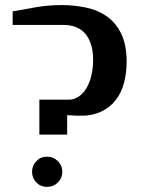

<svg xmlns="http://www.w3.org/2000/svg" viewBox="-20 -725 575 755"><path d="M29.8 -627V-680.2Q62.5 -686.5 122.6 -696.8Q171.4 -705.1 223.1 -705.1Q270.5 -705.1 317.9 -695.3Q364.7 -685.5 399.4 -661.1Q435.5 -635.7 456.5 -592.8Q478 -548.8 478 -481.9Q478 -438.5 467.3 -397.9Q457 -358.9 433.6 -329.6Q410.2 -300.3 373.5 -284.2Q336.4 -268.1 285.2 -270Q284.2 -270 282 -270Q279.8 -270 277.8 -270.3Q275.9 -270.5 272.2 -270.8Q268.6 -271 265.6 -271Q246.1 -272 244.1 -272V-195.8H134.8V-333H250Q271.5 -333 290 -345.7Q308.1 -357.9 320.3 -378.9Q333 -400.4 339.4 -428.7Q346.2 -458.5 346.2 -488.8Q346.2 -527.8 336.4 -554.7Q326.7 -581.5 311 -597.2Q295.4 -612.8 273.9 -620.1Q253.9 -627 230 -627ZM106 -49.8Q106 -73.2 123 -91.3Q139.6 -108.9 165 -108.9Q189.9 -108.9 207.5 -91.3Q225.1 -73.7 225.1 -49.8Q225.1 -24.9 207.5 -7.3Q190.4 9.8 165 9.8Q139.6 9.8 123 -7.3Q106 -25.4 106 -49.8Z"/></svg>

Font: SimahzazaarabicW05-SemiBold
Style: Regular
Weight: 600
Designer: Ahmed zaza
Foundry: Ahmed zaza
Version: Version 1.001